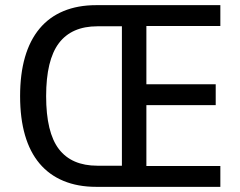

<svg xmlns="http://www.w3.org/2000/svg" viewBox="-20 -725 932 745"><path d="M353 0Q282 0 226.5 -23Q171 -46 133.5 -90.5Q96 -135 77 -200.5Q58 -266 58 -352Q58 -438 77 -503.5Q96 -569 133.5 -614Q171 -659 226.5 -682Q282 -705 353 -705H835V-624H548V-398H817V-317H548V-81H835V0ZM358 -82H453V-623H358Q258 -623 208.5 -557.5Q159 -492 159 -352Q159 -211 208.5 -146.5Q258 -82 358 -82Z"/></svg>

Font: Nunito Sans 10pt Condensed SemiBold
Style: Regular
Weight: 600
Width: 3
Designer: Vernon Adams
Foundry: Vernon Adams
Version: Version 3.101;gftools[0.9.27]